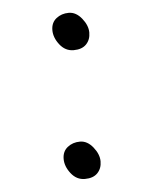

<svg xmlns="http://www.w3.org/2000/svg" viewBox="-42 -508 434 551"><g transform="rotate(-5 175.0 -232.5)"><path d="M176 -101Q197 -101 213.5 -80.5Q230 -60 230 -39.5Q230 -19 217.5 -6Q205 7 181 7Q157 7 141 -13.5Q125 -34 125 -55.5Q125 -77 140 -89Q155 -101 176 -101ZM176 -472Q197 -472 213.5 -451.5Q230 -431 230 -410.5Q230 -390 217.5 -377Q205 -364 181 -364Q157 -364 141 -384.5Q125 -405 125 -426.5Q125 -448 140 -460Q155 -472 176 -472Z"/></g></svg>

Font: ToneOZ-Pinyin-WenKai-Regular
Style: Regular
Weight: 400
Designer: Fontworks Inc.
Foundry: ToneOZ
Version: Version 0.240331